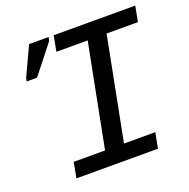

<svg xmlns="http://www.w3.org/2000/svg" viewBox="-119 -774 877 889"><g transform="rotate(-20 319.5 -329.5)"><path d="M237.3 -658.7H639.2L624.5 -582.5H470.2L371.6 -76.2H525.9L511.2 0H109.4L124 -76.2H278.3L377 -582.5H222.7ZM46.4 -500.5 49.8 -516.6 116.2 -659.2H212.4L208.5 -641.1L97.7 -500.5Z"/></g></svg>

Font: Cousine
Style: Italic
Weight: 400
Italic angle: -12°
Monospace: yes
Designer: Steve Matteson
Foundry: Monotype Imaging Inc.
Version: Version 1.21